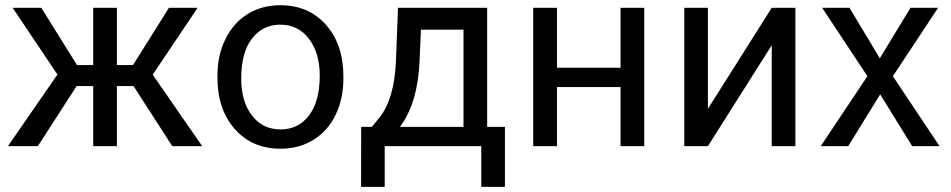

<svg xmlns="http://www.w3.org/2000/svg" viewBox="-20 -558 3629 733"><path d="M489.7 -229.5H426.3V0H335.9V-229.5H272.5L124.5 0H10.3L199.2 -273.4L28.3 -528.3H137.7L273.9 -309.6H335.9V-528.3H426.3V-309.6H487.8L625 -528.3H734.4L563 -272.9L752 0H637.7Z M810.1 -269Q810.1 -346.7 840.6 -408.7Q871.1 -470.7 925.5 -504.4Q980 -538.1 1049.8 -538.1Q1157.7 -538.1 1224.4 -463.4Q1291 -388.7 1291 -264.6V-258.3Q1291 -181.2 1261.5 -119.9Q1231.9 -58.6 1177 -24.4Q1122.1 9.8 1050.8 9.8Q943.4 9.8 876.7 -64.9Q810.1 -139.6 810.1 -262.7ZM900.9 -258.3Q900.9 -170.4 941.7 -117.2Q982.4 -64 1050.8 -64Q1119.6 -64 1160.2 -117.9Q1200.7 -171.9 1200.7 -269Q1200.7 -356 1159.4 -409.9Q1118.2 -463.9 1049.8 -463.9Q982.9 -463.9 941.9 -410.6Q900.9 -357.4 900.9 -258.3Z M1399.9 -73.7 1431.2 -112.3Q1483.9 -180.7 1491.2 -317.4L1499.5 -528.3H1839.8V-73.7H1907.7V155.3H1817.4V0H1448.7V155.3H1358.4L1358.9 -73.7ZM1506.8 -73.7H1749.5V-444.8H1586.9L1581.5 -318.8Q1573.2 -161.1 1506.8 -73.7Z M2439.5 0H2349.1V-225.6H2106.4V0H2015.6V-528.3H2106.4V-299.3H2349.1V-528.3H2439.5Z M2926.3 -528.3H3016.6V0H2926.3V-385.3L2682.6 0H2592.3V-528.3H2682.6V-142.6Z M3338.9 -335.4 3456.1 -528.3H3561.5L3388.7 -267.1L3566.9 0H3462.4L3340.3 -197.8L3218.3 0H3113.3L3291.5 -267.1L3118.7 -528.3H3223.1Z"/></svg>

Font: Mardoto
Style: Regular
Weight: 400
Designer: Christian Robertson, Vahan Hovhannisyan
Foundry: Google
Version: Version 1.000